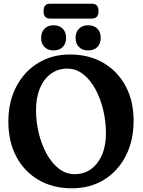

<svg xmlns="http://www.w3.org/2000/svg" viewBox="-20 -1003 770 1034"><path d="M356.5 -709.5Q460 -709.5 537 -664.2Q614 -619 656.8 -539Q699.5 -459 699.5 -354Q699.5 -245.5 657.5 -163.5Q615.5 -81.5 540.5 -35.2Q465.5 11 367 11Q264.5 11 187.5 -34Q110.5 -79 67.8 -159.8Q25 -240.5 25 -348.5Q25 -454.5 67.5 -536Q110 -617.5 184.8 -663.5Q259.5 -709.5 356.5 -709.5ZM550.5 -287Q550.5 -349 536 -410.2Q521.5 -471.5 494.2 -522Q467 -572.5 428.5 -603Q390 -633.5 342 -633.5Q292.5 -633.5 254.5 -606Q216.5 -578.5 195.2 -528.2Q174 -478 174 -410Q174 -348.5 188.5 -287.5Q203 -226.5 230.2 -176.2Q257.5 -126 296 -95.5Q334.5 -65 382.5 -65Q457 -65 503.8 -125.2Q550.5 -185.5 550.5 -287ZM269 -731.5Q238 -731.5 219.8 -749.8Q201.5 -768 201.5 -799Q201.5 -830 219.8 -848.5Q238 -867 269 -867Q300 -867 318 -848.5Q336 -830 336 -799Q336 -768.5 318 -750Q300 -731.5 269 -731.5ZM454.5 -731.5Q423.5 -731.5 405.2 -749.8Q387 -768 387 -799Q387 -830 405.2 -848.5Q423.5 -867 454.5 -867Q486.5 -867 504.5 -848.5Q522.5 -830 522.5 -799Q522.5 -768.5 504.5 -750Q486.5 -731.5 454.5 -731.5ZM214.5 -942.5Q214.5 -983 249.5 -983H475Q510.5 -983 510.5 -943Q510.5 -903 475 -903H249.5Q214.5 -903 214.5 -942.5Z"/></svg>

Font: Fraunces 144pt S100 SemiBold
Style: Regular
Weight: 600
Version: Version 1.000; ttfautohint (v1.8.3)